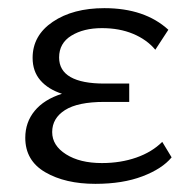

<svg xmlns="http://www.w3.org/2000/svg" viewBox="-20 -443 459 471"><path d="M42 -105Q42 -143 65 -171Q88 -199 132 -213Q98 -224 79 -246Q60 -268 60 -301Q60 -356 109.5 -389.5Q159 -423 236 -423Q335 -423 393 -370L361 -321Q340 -346 306.5 -360Q273 -374 230 -374Q185 -374 155 -355.5Q125 -337 125 -302Q125 -270 153 -254Q181 -238 236 -238H297V-193H236Q171 -193 139.5 -173Q108 -153 108 -119Q108 -86 142 -64.5Q176 -43 230 -43Q276 -43 314.5 -56.5Q353 -70 378 -95L401 -57Q378 -29 329.5 -10.5Q281 8 214 8Q140 8 91 -20.5Q42 -49 42 -105Z"/></svg>

Font: LXGW Bright TC
Style: Regular
Weight: 400
Designer: Christian Thalmann (Catharsis Fonts)
Foundry: LXGW / Christian Thalmann (Catharsis Fonts) / Fontworks Inc.
Version: Version 5.501